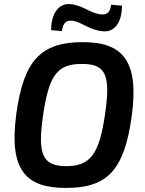

<svg xmlns="http://www.w3.org/2000/svg" viewBox="-20 -910 712 943"><path d="M323 -890C274 -893 232 -853 231 -762L284 -757C289 -794 302 -813 339 -808C382 -801 420 -761 489 -756C540 -753 579 -796 579 -882L526 -887C521 -852 508 -834 470 -840C420 -847 386 -885 323 -890ZM387 -703C178 -703 96 -611 60 -350C23 -75 106 13 303 13C504 13 590 -69 627 -340C664 -611 583 -703 387 -703ZM382 -596C497 -596 525 -546 496 -350C468 -152 423 -94 306 -94C189 -94 164 -151 191 -340C220 -541 261 -596 382 -596Z"/></svg>

Font: Exo 2 Semi Bold
Style: Italic
Weight: 600
Italic angle: -8°
Designer: Natanael Gama
Version: Version 1.001;PS 001.001;hotconv 1.0.88;makeotf.lib2.5.64775